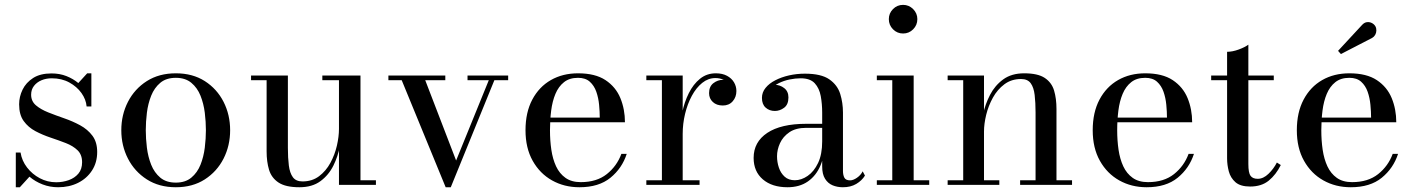

<svg xmlns="http://www.w3.org/2000/svg" viewBox="-20 -778 5950 808"><path d="M46.5 10V-136H66.5Q72 -101.5 93.8 -73.2Q115.5 -45 147.5 -28Q179.5 -11 216.5 -11Q244.5 -11 269.5 -20Q294.5 -29 310 -47.5Q325.5 -66 325.5 -95.5Q325.5 -127 306.5 -145.5Q287.5 -164 257.2 -175.8Q227 -187.5 193.2 -198.8Q159.5 -210 129.2 -226Q99 -242 79.8 -268.5Q60.5 -295 60.5 -339Q60.5 -371 75 -400.8Q89.5 -430.5 119.5 -449.8Q149.5 -469 197 -469Q231 -469 259.5 -457.8Q288 -446.5 309.5 -428.5L347 -469.5H364.5V-330H344.5Q342 -359.5 322.8 -386.5Q303.5 -413.5 271.5 -431Q239.5 -448.5 198 -448.5Q174 -448.5 154.5 -440.2Q135 -432 123 -416.5Q111 -401 111 -379.5Q111 -352 131.2 -334.8Q151.5 -317.5 183 -305Q214.5 -292.5 250 -280.2Q285.5 -268 317.2 -250.8Q349 -233.5 369 -206.8Q389 -180 389 -138.5Q389 -94 367.2 -60.5Q345.5 -27 308.5 -8.5Q271.5 10 224.5 10Q190 10 159 -2Q128 -14 104 -34.5L63.5 10Z M720 10Q649.5 10 598 -23Q546.5 -56 518.5 -110.5Q490.5 -165 490.5 -230Q490.5 -295 518.5 -349.5Q546.5 -404 598 -436.8Q649.5 -469.5 720 -469.5Q790.5 -469.5 841.8 -436.8Q893 -404 920.8 -349.5Q948.5 -295 948.5 -230Q948.5 -165 920.8 -110.5Q893 -56 841.8 -23Q790.5 10 720 10ZM720 -9.5Q760 -9.5 785.2 -30.5Q810.5 -51.5 823.8 -84.8Q837 -118 841.8 -156.5Q846.5 -195 846.5 -230Q846.5 -265.5 841.8 -303.8Q837 -342 823.8 -375.2Q810.5 -408.5 785.2 -429.5Q760 -450.5 720 -450.5Q679.5 -450.5 654.5 -429.5Q629.5 -408.5 616.2 -375.2Q603 -342 598.2 -303.8Q593.5 -265.5 593.5 -230Q593.5 -195 598.2 -156.5Q603 -118 616.2 -84.8Q629.5 -51.5 654.5 -30.5Q679.5 -9.5 720 -9.5Z M1240 10Q1182 10 1152.2 -9.8Q1122.5 -29.5 1112.2 -63.5Q1102 -97.5 1102 -141V-440.5H1036.5V-460H1191.5V-155.5Q1191.5 -113.5 1195.5 -81.8Q1199.5 -50 1212.5 -32.2Q1225.5 -14.5 1253 -14.5Q1293.5 -14.5 1322.8 -36.5Q1352 -58.5 1370.5 -92.8Q1389 -127 1397.8 -165.2Q1406.5 -203.5 1406.5 -235.5L1418 -238Q1418 -205 1410.2 -162.8Q1402.5 -120.5 1383 -81Q1363.5 -41.5 1328.8 -15.8Q1294 10 1240 10ZM1406.5 0V-440.5H1336.5V-460H1497V-19.5H1562V0Z M2118.5 -460V-440.5H2060.5L1877 10H1855.5L1670.5 -440.5H1614.5V-460H1854V-440.5H1769.5L1899.5 -102.5L2037 -440.5H1947.5V-460Z M2418.5 10Q2354.5 10 2303.2 -18.8Q2252 -47.5 2221.8 -101.2Q2191.5 -155 2191.5 -230Q2191.5 -305 2220 -358.8Q2248.5 -412.5 2298.2 -441Q2348 -469.5 2412.5 -469.5Q2485 -469.5 2528.2 -440.8Q2571.5 -412 2590.8 -365Q2610 -318 2610 -263.5H2259V-283H2504Q2504 -308 2501.2 -337Q2498.5 -366 2489.5 -391.8Q2480.5 -417.5 2462.2 -434Q2444 -450.5 2412.5 -450.5Q2376.5 -450.5 2353.5 -432.2Q2330.5 -414 2317.5 -383Q2304.5 -352 2299.5 -312.5Q2294.5 -273 2294.5 -230Q2294.5 -187 2300.2 -147.8Q2306 -108.5 2320.2 -78Q2334.5 -47.5 2359.8 -29.5Q2385 -11.5 2424 -11.5Q2491 -11.5 2533.5 -45.2Q2576 -79 2595 -130.5H2617.5Q2598 -70 2549 -30Q2500 10 2418.5 10Z M2841.5 -214.5Q2841.5 -258.5 2850.8 -303.5Q2860 -348.5 2878.8 -386Q2897.5 -423.5 2925.8 -446.5Q2954 -469.5 2992.5 -469.5Q3020 -469.5 3039.5 -459Q3059 -448.5 3069 -431.5Q3079 -414.5 3079 -395Q3079 -369.5 3063.5 -351.8Q3048 -334 3022 -334Q2995.5 -334 2979.8 -348.8Q2964 -363.5 2964 -386Q2964 -414 2982.2 -428Q3000.5 -442 3022 -442Q3037.5 -442 3050.2 -435.8Q3063 -429.5 3070.5 -419Q3078 -408.5 3078 -395H3058.5Q3058.5 -410.5 3049.2 -423Q3040 -435.5 3024.5 -442.5Q3009 -449.5 2990.5 -449.5Q2960.5 -449.5 2935.2 -429.2Q2910 -409 2891.5 -374.8Q2873 -340.5 2863 -298.8Q2853 -257 2853 -214.5ZM2853 -460V-19.5H2924V0H2700V-19.5H2765.5V-440.5H2700V-460Z M3527 10Q3503.5 10 3483.8 1.8Q3464 -6.5 3452 -25.8Q3440 -45 3440 -77.5V-304.5Q3440 -340.5 3434 -373.5Q3428 -406.5 3408.8 -427.5Q3389.5 -448.5 3349.5 -448.5Q3327 -448.5 3302.8 -443.5Q3278.5 -438.5 3257.8 -428.2Q3237 -418 3224 -402.5Q3211 -387 3211 -366H3187.5Q3187.5 -391.5 3204.2 -406.2Q3221 -421 3241 -421Q3262.5 -421 3280.2 -407.2Q3298 -393.5 3298 -368Q3298 -338 3279.8 -324.5Q3261.5 -311 3241 -311Q3218 -311 3202.2 -325Q3186.5 -339 3186.5 -366Q3186.5 -389.5 3201.8 -408.2Q3217 -427 3242.8 -440.2Q3268.5 -453.5 3300.8 -460.8Q3333 -468 3367 -468Q3436 -468 3470.2 -444Q3504.5 -420 3516 -382.5Q3527.5 -345 3527.5 -304.5V-58.5Q3527.5 -42 3533.2 -30.5Q3539 -19 3557.5 -19Q3570.5 -19 3586.2 -29.8Q3602 -40.5 3610.5 -57L3620 -39Q3607 -18 3583.5 -4Q3560 10 3527 10ZM3294 10Q3229 10 3190.2 -23.2Q3151.5 -56.5 3151.5 -113.5Q3151.5 -180.5 3209 -218.8Q3266.5 -257 3373 -257H3486.5V-240H3373Q3329 -240 3302 -221.5Q3275 -203 3262.5 -175.5Q3250 -148 3250 -120.5Q3250 -95.5 3257.8 -72.5Q3265.5 -49.5 3282 -34.5Q3298.5 -19.5 3325 -19.5Q3352.5 -19.5 3379 -37.8Q3405.5 -56 3422.8 -92.2Q3440 -128.5 3440 -183H3451.5Q3451.5 -126 3433.2 -82.5Q3415 -39 3380 -14.5Q3345 10 3294 10Z M3780.5 -637Q3755.5 -637 3738 -654.8Q3720.5 -672.5 3720.5 -697.5Q3720.5 -722 3738 -739.8Q3755.5 -757.5 3780.5 -757.5Q3805 -757.5 3822.8 -739.8Q3840.5 -722 3840.5 -697.5Q3840.5 -672.5 3823 -654.8Q3805.5 -637 3780.5 -637ZM3825 -460V-19.5H3890.5V0H3670V-19.5H3735V-440.5H3670V-460Z M4121 -460V-19.5H4185.5V0H3968V-19.5H4033.5V-440.5H3968V-460ZM4426 -319.5V-19.5H4491.5V0H4273V-19.5H4338V-304.5Q4338 -346.5 4334.2 -378.2Q4330.5 -410 4317.5 -427.8Q4304.5 -445.5 4277 -445.5Q4236.5 -445.5 4207 -423.5Q4177.5 -401.5 4158.5 -367.2Q4139.5 -333 4130.2 -294.8Q4121 -256.5 4121 -224.5L4108.5 -222Q4108.5 -255 4117.2 -297.2Q4126 -339.5 4146.5 -379Q4167 -418.5 4202 -444Q4237 -469.5 4290 -469.5Q4347.5 -469.5 4376.8 -450Q4406 -430.5 4416 -396.8Q4426 -363 4426 -319.5Z M4805.5 10Q4741.5 10 4690.2 -18.8Q4639 -47.5 4608.8 -101.2Q4578.5 -155 4578.5 -230Q4578.5 -305 4607 -358.8Q4635.5 -412.5 4685.2 -441Q4735 -469.5 4799.5 -469.5Q4872 -469.5 4915.2 -440.8Q4958.5 -412 4977.8 -365Q4997 -318 4997 -263.5H4646V-283H4891Q4891 -308 4888.2 -337Q4885.5 -366 4876.5 -391.8Q4867.5 -417.5 4849.2 -434Q4831 -450.5 4799.5 -450.5Q4763.5 -450.5 4740.5 -432.2Q4717.5 -414 4704.5 -383Q4691.5 -352 4686.5 -312.5Q4681.5 -273 4681.5 -230Q4681.5 -187 4687.2 -147.8Q4693 -108.5 4707.2 -78Q4721.5 -47.5 4746.8 -29.5Q4772 -11.5 4811 -11.5Q4878 -11.5 4920.5 -45.2Q4963 -79 4982 -130.5H5004.5Q4985 -70 4936 -30Q4887 10 4805.5 10Z M5241 7Q5200 7 5179.2 -11.2Q5158.5 -29.5 5151.2 -56.8Q5144 -84 5144 -111.5V-560Q5166.5 -560 5192.5 -569.5Q5218.5 -579 5233.5 -590V-88Q5233.5 -50.5 5242.8 -38Q5252 -25.5 5273 -25.5Q5296.5 -25.5 5318.2 -46.5Q5340 -67.5 5353.5 -94L5370 -83.5Q5350 -43 5319.5 -18Q5289 7 5241 7ZM5077 -440.5V-460H5340.5V-440.5Z M5664.5 10Q5600.5 10 5549.2 -18.8Q5498 -47.5 5467.8 -101.2Q5437.5 -155 5437.5 -230Q5437.5 -305 5466 -358.8Q5494.5 -412.5 5544.2 -441Q5594 -469.5 5658.5 -469.5Q5731 -469.5 5774.2 -440.8Q5817.5 -412 5836.8 -365Q5856 -318 5856 -263.5H5505V-283H5750Q5750 -308 5747.2 -337Q5744.5 -366 5735.5 -391.8Q5726.5 -417.5 5708.2 -434Q5690 -450.5 5658.5 -450.5Q5622.5 -450.5 5599.5 -432.2Q5576.5 -414 5563.5 -383Q5550.5 -352 5545.5 -312.5Q5540.5 -273 5540.5 -230Q5540.5 -187 5546.2 -147.8Q5552 -108.5 5566.2 -78Q5580.5 -47.5 5605.8 -29.5Q5631 -11.5 5670 -11.5Q5737 -11.5 5779.5 -45.2Q5822 -79 5841 -130.5H5863.5Q5844 -70 5795 -30Q5746 10 5664.5 10ZM5623 -550.5 5611 -564 5712 -673Q5721.5 -683.5 5732.8 -684.8Q5744 -686 5753.5 -681Q5763 -676 5768 -667.5Q5772.5 -659.5 5772.2 -649.5Q5772 -639.5 5767.2 -631.2Q5762.5 -623 5754.5 -618.5Z"/></svg>

Font: Bodoni Moda 11pt
Style: Regular
Weight: 400
Version: Version 2.004